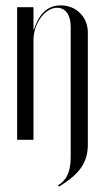

<svg xmlns="http://www.w3.org/2000/svg" viewBox="-20 -522 392 717"><path d="M207 -502C159 -502 126 -472 107 -412H105V-495H44V0H105V-373C105 -434 148 -493 193 -493C224 -493 244 -467 244 -422V64C244 123 227 151 197 170L200 175C278 128 308 84 308 18V-401C308 -459 264 -502 207 -502Z"/></svg>

Font: Moniqa Display
Style: Regular
Weight: 400
Designer: Rajesh Rajput
Foundry: Rajesh Rajput
Version: Version 1.000